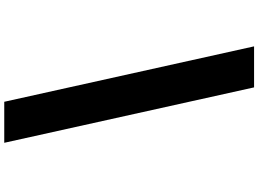

<svg xmlns="http://www.w3.org/2000/svg" viewBox="-172 -820 1185 880"><g transform="rotate(90 420.0 -379.5)"><path d="M446 193 192 -952H380L634 193Z"/></g></svg>

Font: Fz Poppins ExtBd
Style: Regular
Weight: 800
Designer: Ninad Kale (Devanagari), Jonny Pinhorn (Latin)
Foundry: Indian Type Foundry
Version: Vit hóa bi Vntype.Com & FontZin.Com